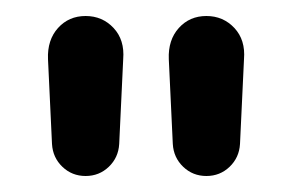

<svg xmlns="http://www.w3.org/2000/svg" viewBox="-20 -720 365 240"><path d="M87 -500Q70 -500 58 -511.5Q46 -523 45 -540L40 -646Q39 -670 52.5 -685Q66 -700 87 -700Q108 -700 122 -685Q136 -670 134 -646L129 -540Q128 -523 116 -511.5Q104 -500 87 -500ZM238 -500Q221 -500 209 -511.5Q197 -523 196 -540L191 -646Q190 -670 203.5 -685Q217 -700 238 -700Q259 -700 273 -685Q287 -670 285 -646L280 -540Q279 -523 267 -511.5Q255 -500 238 -500Z"/></svg>

Font: Winky Sans
Style: Regular
Weight: 400
Designer: Simon Atzbach
Foundry: typofactur
Version: Version 1.205